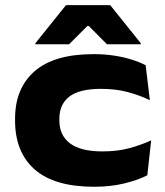

<svg xmlns="http://www.w3.org/2000/svg" viewBox="-20 -713 648 752"><path d="M349 18.5Q193 18.5 116 -49.2Q39 -117 39 -240.5V-248Q39 -367.5 115.8 -434.2Q192.5 -501 347 -501Q389.5 -501 427 -495.2Q464.5 -489.5 496 -479.5Q527.5 -469.5 550.5 -457.5L567 -320.5Q529.5 -339 482 -352Q434.5 -365 375.5 -365Q291 -365 251.8 -334.8Q212.5 -304.5 212.5 -248V-241Q212.5 -183 254.2 -151.5Q296 -120 381 -120Q438.5 -120 484 -132Q529.5 -144 572 -163L557 -26.5Q520 -7.5 466.5 5.5Q413 18.5 349 18.5ZM238.5 -693H411.5L531.5 -543.5V-539.5H399L327.5 -611.5H322.5L250.5 -539.5H118.5V-543.5Z"/></svg>

Font: Anek Latin Expanded
Style: Bold
Weight: 700
Width: 7
Designer: Yesha Goshar
Foundry: Ek Type
Version: Version 1.003